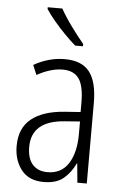

<svg xmlns="http://www.w3.org/2000/svg" viewBox="-55 -804 544 853"><g transform="rotate(5 217.5 -377.5)"><path d="M219 -542Q295 -542 329.5 -497.5Q364 -453 364 -359V0H322L314 -85H312Q293 -44 261 -17Q229 10 172 10Q106 10 72.5 -33Q39 -76 39 -139Q39 -219 90.5 -260.5Q142 -302 238 -309L309 -314V-355Q309 -431 286 -463Q263 -495 214 -495Q161 -495 99 -461L81 -504Q112 -522 147 -532Q182 -542 219 -542ZM244 -267Q95 -257 95 -140Q95 -88 119 -61.5Q143 -35 185 -35Q247 -35 278.5 -84Q310 -133 310 -216V-272ZM188 -765Q208 -729 238 -688Q268 -647 294 -616V-606H259Q237 -625 211 -651.5Q185 -678 161.5 -706Q138 -734 123 -757V-765Z"/></g></svg>

Font: Noto Sans Khmer UI Condensed Light
Style: Regular
Weight: 300
Width: 3
Designer: Danh Hong and the Monotype Design Team
Foundry: Monotype Imaging Inc.
Version: Version 2.002; ttfautohint (v1.8.4.7-5d5b)